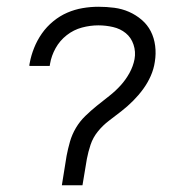

<svg xmlns="http://www.w3.org/2000/svg" viewBox="-20 -548 540 568"><path d="M163 0 177 -87Q181 -108 187 -129Q193 -150 204.5 -169.5Q216 -189 232.5 -205Q249 -221 267 -235.5Q285 -250 303 -264Q321 -278 336.5 -295Q352 -312 363 -332Q374 -352 378 -373Q382 -395 375 -416Q368 -437 352 -450Q336 -463 314.5 -468Q293 -473 271 -473Q247 -473 222.5 -466.5Q198 -460 177.5 -444Q157 -428 144.5 -405.5Q132 -383 128 -359Q128 -357 127.5 -355.5Q127 -354 127 -353H67Q67 -355 67 -357Q67 -359 68 -362Q72 -384 81 -406.5Q90 -429 104 -449Q118 -469 137.5 -485Q157 -501 179 -510.5Q201 -520 224.5 -524Q248 -528 271 -528Q295 -528 318 -525Q341 -522 361.5 -513Q382 -504 399 -489.5Q416 -475 426 -455.5Q436 -436 439 -412.5Q442 -389 438 -365Q435 -344 426 -323.5Q417 -303 403.5 -284.5Q390 -266 373.5 -249.5Q357 -233 339 -219Q321 -205 302.5 -191Q284 -177 269.5 -159Q255 -141 248 -120Q241 -99 237 -78L224 0Z"/></svg>

Font: Iosevka SS04 Light Oblique
Style: Regular
Weight: 300
Italic angle: -9°
Monospace: yes
Designer: Belleve Invis
Foundry: Belleve Invis
Version: Version 19.0.0; ttfautohint (v1.8.4)